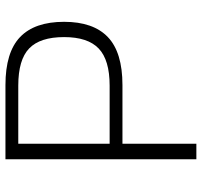

<svg xmlns="http://www.w3.org/2000/svg" viewBox="-38 -702 740 704"><g transform="rotate(-90 332.0 -350.0)"><path d="M604 -485Q604 -378 548 -324.5Q492 -271 372 -271H157V0H100V-700H372Q492 -700 548 -646.5Q604 -593 604 -485ZM548 -485Q548 -573 506.5 -613Q465 -653 370 -653H157V-318H370Q464 -318 506 -358Q548 -398 548 -485Z"/></g></svg>

Font: Fivo Sans Light
Style: Regular
Weight: 300
Designer: Alexander Slobzheninov
Foundry: Alexander Slobzheninov
Version: 1.0